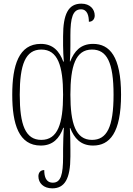

<svg xmlns="http://www.w3.org/2000/svg" viewBox="-20 -786 729 1050"><path d="M266 244C333 244 365 193 365 70V29C365 -13 364 -55 362 -86H364C386 -31 420 10 489 10C579 10 642 -58 642 -268C642 -478 579 -546 489 -546C420 -546 386 -505 364 -450H362C364 -474 365 -504 365 -536V-593C365 -688 378 -735 423 -735C458 -735 466 -699 466 -667C488 -667 498 -684 498 -701C498 -736 472 -766 425 -766C353 -766 325 -708 325 -587V-536C325 -508 327 -478 329 -449H326C305 -506 270 -546 203 -546C83 -546 47 -429 47 -268C47 -107 83 10 203 10C270 10 305 -30 326 -87H329C327 -49 325 -9 325 30V71C325 168 313 213 269 213C231 213 222 180 222 144C199 144 190 161 190 178C190 215 218 244 266 244ZM206 -21C119 -21 88 -103 88 -268C88 -433 119 -515 206 -515C296 -515 325 -426 325 -268C325 -110 296 -21 206 -21ZM483 -21C393 -21 365 -112 365 -268C365 -424 393 -515 483 -515C564 -515 601 -446 601 -268C601 -90 564 -21 483 -21Z"/></svg>

Font: Noto Serif Georgian ExtraCondensed ExtraLight
Style: Regular
Weight: 200
Width: 2
Designer: Monotype Design Team, Akaki Razmadze
Foundry: Google LLC
Version: Version 2.003